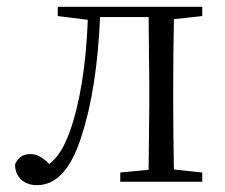

<svg xmlns="http://www.w3.org/2000/svg" viewBox="-20 -532 660 562"><path d="M414 0H572V-27L489 -36C488 -91 487 -173 487 -227V-285C487 -338 488 -420 489 -476L572 -485V-512H149V-485L237 -474C232 -344 215 -233 184 -146C167 -100 150 -72 124 -52C105 -71 89 -81 69 -81C47 -81 33 -71 24 -51C24 -13 51 10 88 10C141 10 187 -31 219 -135C249 -226 267 -345 273 -482H415L417 -285V-227L415 -35L332 -27V0Z"/></svg>

Font: Noto Serif TC Light
Style: Regular
Weight: 300
Designer: Ryoko NISHIZUKA 西塚涼子 (kana & ideographs); Frank Grießhammer (Latin, Greek & Cyrillic); Wenlong ZHANG 张文龙 (bopomofo); San
Foundry: Adobe
Version: Version 2.001;hotconv 1.1.0;makeotfexe 2.6.0